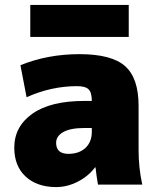

<svg xmlns="http://www.w3.org/2000/svg" viewBox="-20 -750 651 780"><path d="M103 -600V-730H503V-600ZM323 -340H353Q353 -374 340 -387Q327 -400 293 -400Q188 -400 88 -355L63 -485Q173 -530 303 -530Q433 -530 488 -481.5Q543 -433 543 -320V-140Q543 -68 558 0H378Q372 -34 368 -70H366Q339 -34 296 -12Q253 10 208 10Q131 10 84.5 -32.5Q38 -75 38 -150Q38 -236 111.5 -288Q185 -340 323 -340ZM208 -170Q208 -125 258 -125Q301 -125 327 -149Q353 -173 353 -215V-230H323Q266 -230 237 -213.5Q208 -197 208 -170Z"/></svg>

Font: Mplus 1p Black
Style: Regular
Weight: 900
Version: Version 1.061